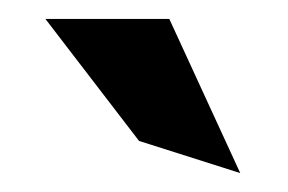

<svg xmlns="http://www.w3.org/2000/svg" viewBox="-20 -772 305 203"><path d="M28 -752 127 -623 234 -589 159 -752Z"/></svg>

Font: Charger Pro
Style: Bd
Weight: 700
Designer: Jasper
Foundry: Cannot Into Space Fonts
Version: Version 1.09